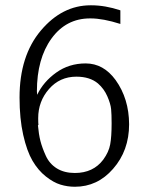

<svg xmlns="http://www.w3.org/2000/svg" viewBox="-20 -692 565 729"><path d="M54.2 -321.8Q54.2 -480 135 -575.9Q215.8 -671.9 324.2 -671.9H326.2Q379.4 -671.9 437 -652.8V-601.1Q371.1 -622.1 324.2 -622.1H321.8Q231 -622.1 175.5 -545.7Q120.1 -469.2 120.1 -345.2Q120.1 -343.3 120.6 -338.6Q121.1 -334 121.1 -332Q145 -381.8 193.6 -416.5Q242.2 -451.2 305.2 -451.2Q373 -451.2 418.9 -388.2Q469.7 -317.4 470.2 -220.2Q470.2 -120.1 409.2 -50.8Q350.1 17.1 264.2 17.1Q236.3 17.1 209.7 9Q183.1 1 154.1 -22Q125 -44.9 103.5 -81.5Q82 -118.2 68.1 -179.9Q54.2 -241.7 54.2 -321.8ZM124 -216.8Q127 -182.6 133.5 -156.7Q140.1 -130.9 154.1 -100.3Q168 -69.8 196 -52.5Q224.1 -35.2 264.2 -35.2Q334 -35.2 372.1 -85.9Q393.1 -114.7 398.4 -143.8Q403.8 -172.9 403.8 -224.1Q403.8 -257.3 401.9 -277.6Q399.9 -297.9 387.5 -326.4Q375 -355 352.1 -375Q321.3 -400.9 270 -400.9Q207 -400.9 166 -354Q125 -307.1 125 -243.2Q125 -225.1 126 -216.8Z"/></svg>

Font: CMU Bright
Style: Roman
Weight: 500
Version: Version 0.7.0